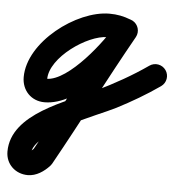

<svg xmlns="http://www.w3.org/2000/svg" viewBox="-117 -345 679 733"><g transform="rotate(5 222.0 21.5)"><path d="M355.1 -283C355.1 -283 355.1 -283 355.1 -283C327.7 -293.6 303.2 -298.5 273.3 -298.5C147.4 -298.5 -31.9 -164.2 -31.9 -28.8C-31.9 21.7 3.9 60.1 55.4 60.1C186.1 60.1 326.7 -115.9 381.7 -218.8C393.4 -240.7 385.1 -268 363.2 -279.7C341.3 -291.4 314 -283.1 302.3 -261.2C267 -195.1 140.6 -29.9 55.4 -29.9C52.8 -29.9 58.1 -22.1 58.1 -28.8C58.1 -112.8 197.2 -208.5 273.3 -208.5C292.2 -208.5 305.9 -205.5 322.9 -199C346.1 -190.1 372.1 -201.7 381 -224.9C389.9 -248.1 378.3 -274.1 355.1 -283ZM302.8 -262.1C302.8 -262.1 302.8 -262.1 302.8 -262.1C208.2 -93.8 120.8 78.5 26.7 247.1C26.6 247.3 28.2 245.1 29.8 242.9C31.3 240.7 32.9 238.5 32.8 238.7C29 242.8 16.4 252.7 16 252.7C15.7 252.7 18.6 254.2 20.6 258.6C20.8 259 21.1 261.4 21.1 259.8C21.1 178.1 263.1 92.2 330.7 57.3C387 28.3 441.8 -3.7 493.8 -40.1C514.2 -54.4 519.1 -82.5 504.9 -102.8C490.6 -123.2 462.5 -128.1 442.2 -113.9C381.2 -71.2 316.2 -35.2 249.4 -2.6C141.1 50.3 -68.9 112.9 -68.9 259.8C-68.9 308.2 -31.3 342.7 16 342.7C48.7 342.7 77.9 322.7 99.2 299.3C99.4 299.2 100.8 297.2 102.3 295.2C103.8 293.1 105.2 291.1 105.3 290.9C199.3 122.4 286.6 -49.8 381.2 -217.9C393.4 -239.6 385.7 -267 364.1 -279.2C342.4 -291.4 315 -283.7 302.8 -262.1Z"/></g></svg>

Font: FRB American Cursive Guidelines Black
Style: Bold Italic
Weight: 900
Italic angle: -25°
Version: Version 2.0;Modular Font Editor K font №1